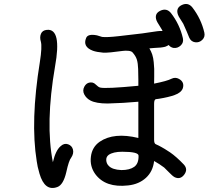

<svg xmlns="http://www.w3.org/2000/svg" viewBox="-20 -896 1040 952"><path d="M993.2 -734.4Q998 -712.9 982.9 -698.2Q967.8 -683.6 947.3 -686.5Q926.8 -689.5 918 -710Q917 -712.9 906.2 -738.8Q895.5 -764.6 888.7 -778.3Q885.7 -784.2 875.5 -799.3Q865.2 -814.5 862.3 -823.2Q850.6 -856.4 881.3 -871.1Q912.1 -885.7 933.6 -859.4Q977.5 -802.7 993.2 -734.4ZM667 -124Q667 -143.6 585.9 -143.6Q541 -143.6 518.6 -127.9Q505.9 -118.2 506.8 -101.6Q507.8 -85 518.6 -74.2Q536.1 -54.7 582 -52.7Q623 -52.7 645.5 -68.8Q668 -85 667 -124ZM891.6 -80.1Q913.1 -56.6 893.6 -30.3Q874 -3.9 845.7 -17.6Q835 -23.4 816.9 -42.5Q798.8 -61.5 793.9 -65.4Q770.5 -83 744.1 -97.7Q738.3 -45.9 703.6 -14.2Q668.9 17.6 615.2 23.4Q502.9 36.1 452.1 -33.2Q424.8 -71.3 430.7 -119.1Q436.5 -167 474.6 -193.4Q544.9 -241.2 666 -211.9V-391.6Q591.8 -384.8 513.7 -382.8Q457 -382.8 428.7 -397.5Q408.2 -408.2 397.9 -427.7Q387.7 -447.3 398.4 -466.8Q412.1 -491.2 439.5 -486.3Q447.3 -484.4 455.1 -476.6Q467.8 -463.9 476.6 -461.9Q502.9 -455.1 666 -470.7V-501Q665 -518.6 665 -553.7Q664.1 -582 658.7 -600.1Q653.3 -618.2 636.7 -636.7Q630.9 -642.6 616.7 -644Q602.5 -645.5 588.9 -643.6Q519.5 -633.8 492.2 -634.8Q459 -637.7 440.4 -644.5Q388.7 -664.1 407.2 -708Q416 -729.5 460.9 -720.7Q479.5 -714.8 486.3 -712.9Q509.8 -710 569.3 -716.8L686.5 -730.5Q697.3 -731.4 719.7 -735.4Q742.2 -739.3 759.8 -741.2Q773.4 -743.2 786.1 -742.2Q784.2 -747.1 782.2 -750Q779.3 -755.9 769 -771.5Q758.8 -787.1 755.9 -794.9Q744.1 -828.1 774.9 -842.8Q805.7 -857.4 827.1 -832Q871.1 -775.4 886.7 -707Q891.6 -685.5 876.5 -670.9Q861.3 -656.2 840.8 -658.2Q825.2 -661.1 816.4 -672.9Q809.6 -668 798.8 -664.1Q780.3 -659.2 744.1 -658.2Q726.6 -657.2 720.7 -656.2Q729.5 -641.6 734.9 -625.5Q740.2 -609.4 742.2 -587.9Q744.1 -566.4 744.6 -554.7Q745.1 -543 744.6 -515.6Q744.1 -488.3 744.1 -481.4Q808.6 -494.1 831.1 -505.9Q849.6 -514.6 867.2 -504.9Q895.5 -489.3 886.7 -459Q878.9 -436.5 845.7 -424.8Q816.4 -414.1 767.6 -406.2Q755.9 -404.3 752.9 -404.3Q744.1 -402.3 744.1 -381.8V-203.1Q744.1 -183.6 752.9 -180.7Q766.6 -174.8 780.3 -167Q792 -161.1 823.2 -140.6Q854.5 -119.1 891.6 -80.1ZM280.3 -170.9Q297.9 -187.5 317.4 -180.7Q336.9 -173.8 341.8 -154.3Q346.7 -134.8 333 -114.3Q321.3 -100.6 308.6 -42Q293.9 20.5 264.6 31.2Q202.1 54.7 175.8 -35.2Q169.9 -55.7 167 -68.8Q164.1 -82 162.1 -96.7Q129.9 -294.9 177.7 -588.9Q189.5 -664.1 182.6 -689.5Q175.8 -710.9 183.1 -728.5Q190.4 -746.1 212.9 -748Q287.1 -754.9 252.9 -566.4Q204.1 -284.2 242.2 -91.8Q255.9 -150.4 280.3 -170.9Z"/></svg>

Font: irohamaru Regular
Style: Regular
Weight: 400
Designer: [Source Han Sans]
Ryoko NISHIZUKA  (kana & ideographs); Paul D. Hunt (Latin, Greek & Cyrillic); Wenlong ZHANG  (bopomofo
Version: Version 1.00